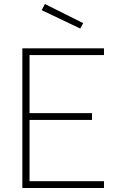

<svg xmlns="http://www.w3.org/2000/svg" viewBox="-20 -942 592 962"><path d="M92 0V-700H501V-666H128V-375H441V-341H128V-34H501V0ZM205 -922 397 -826 382 -799 189 -891Z"/></svg>

Font: Titillium Web[RUS by Daymarius]
Style: Regular
Weight: 200
Designer: Cyrillization by Daymarius
Foundry: Cyrillization by Daymarius
Version: Version 1.002 September 11, 2018